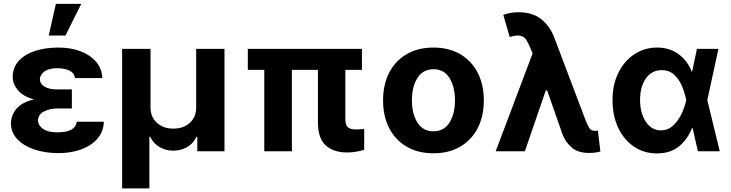

<svg xmlns="http://www.w3.org/2000/svg" viewBox="-20 -806 3895 1023"><path d="M362.9 -285.9V-228H285.5Q245.7 -228 214.5 -212.2Q183.2 -196.4 182.5 -163Q183.2 -138.1 209.3 -119.5Q235.4 -100.9 284.8 -100.9Q335.6 -100.9 360.4 -115.2Q385.3 -129.6 389.2 -157.3H533.4Q531.2 -102.3 497.3 -65Q463.4 -27.7 409.4 -8.9Q355.5 9.9 292.6 9.9Q221.2 9.9 163.5 -9.4Q105.8 -28.8 72.3 -64.3Q38.7 -99.8 38.4 -148.4Q38.7 -192.5 68 -226.9Q97.3 -261.4 160.5 -276.3Q103.3 -292.3 75.6 -325.3Q47.9 -358.3 47.6 -395.6Q47.9 -446 79.4 -481Q110.8 -516 165.8 -534.3Q220.9 -552.6 291.9 -552.6Q356.2 -552.6 408.2 -533.2Q460.2 -513.8 491.5 -477.5Q522.7 -441.1 525.2 -389.9H379.3Q376.1 -416.9 350.3 -429.7Q324.6 -442.5 284.4 -442.5Q239.3 -442.5 216.1 -424.7Q192.8 -407 192.5 -383.5Q192.8 -359 217.2 -344.3Q241.5 -329.5 285.5 -329.5H362.9ZM239.7 -616.8 277.7 -785.5H413L328.8 -616.8Z M630.7 197.8V-545.5H782V-232.2Q782.3 -182.9 815.9 -151.8Q849.4 -120.7 903.4 -120.7Q958.1 -120.7 991.7 -151.8Q1025.2 -182.9 1025.2 -232.2V-545.5H1176.1V0H1031.2V-77.4H1027Q1010.7 -41.9 977.6 -22.5Q944.6 -3.2 903.4 -3.2Q862.6 -3.2 829.7 -22.5Q796.9 -41.9 780.2 -77.4H775.9V197.8Z M1908.4 -545.5V-433.9H1820V-170.8Q1820.3 -138.1 1834.7 -127.1Q1849.1 -116.1 1877.8 -116.1Q1890.3 -116.1 1901.3 -117.2Q1912.3 -118.3 1920.5 -119V-7.8Q1901.6 -2.1 1878.9 2.1Q1856.2 6.4 1829.9 6.4Q1758.2 6.4 1716.3 -30.5Q1674.4 -67.5 1674 -152.7V-433.9H1535.2V0H1388.1V-433.9H1300.4V-545.5Z M2289.4 10.7Q2206.7 10.7 2146.5 -24.7Q2086.3 -60 2053.6 -123.4Q2021 -186.8 2021 -270.6Q2021 -355.1 2053.6 -418.5Q2086.3 -481.9 2146.5 -517.2Q2206.7 -552.6 2289.4 -552.6Q2372.2 -552.6 2432.4 -517.2Q2492.5 -481.9 2525.2 -418.5Q2557.9 -355.1 2557.9 -270.6Q2557.9 -186.8 2525.2 -123.4Q2492.5 -60 2432.4 -24.7Q2372.2 10.7 2289.4 10.7ZM2290.1 -106.5Q2346.2 -106.5 2375.2 -153.4Q2404.1 -200.3 2404.1 -271.7Q2404.1 -343 2375.2 -390.1Q2346.2 -437.1 2290.1 -437.1Q2233 -437.1 2203.8 -390.1Q2174.7 -343 2174.7 -271.7Q2174.7 -200.3 2203.8 -153.4Q2233 -106.5 2290.1 -106.5Z M3118.6 8.9Q3058.2 8.9 3025.2 -20.8Q2992.2 -50.4 2977.6 -89.1L2895.2 -324.6H2888.1L2776.6 0H2621.1L2817.8 -521.3L2808.6 -543.7Q2796.9 -572.8 2785.3 -591.4Q2773.8 -610.1 2753.7 -615.2Q2733.7 -620.4 2695.7 -609L2661.6 -726.6Q2679 -733 2698.7 -736.9Q2718.4 -740.8 2742.2 -740.8Q2818.5 -740.8 2864.7 -703.1Q2910.9 -665.5 2932.5 -607.6L3099.8 -166.2Q3111.2 -137.1 3120.6 -122.9Q3130 -108.7 3150.9 -108.7Q3154.8 -108.7 3157.1 -109.2Q3159.4 -109.7 3165.5 -110.1L3179 1.1Q3170.1 3.9 3153.1 6.6Q3136 9.2 3118.6 8.9Z M3478.7 11.4Q3410.2 11 3357.1 -25.2Q3304 -61.4 3273.8 -125.4Q3243.6 -189.3 3243.6 -272.7Q3243.6 -355.8 3275 -418.9Q3306.5 -481.9 3360.4 -517.2Q3414.4 -552.6 3481.2 -552.6Q3547.2 -552.6 3595 -517.8Q3642.8 -483 3665.5 -424.7H3668L3693.2 -545.5H3807.9L3748.6 -272.7L3815 0H3698.5L3670.1 -124.3H3667.3Q3645.2 -66.4 3599.1 -27.3Q3552.9 11.7 3478.7 11.4ZM3636.4 -272.7 3636 -274.1Q3628.9 -310 3613.8 -346.6Q3598.7 -383.2 3572.4 -407.7Q3546.2 -432.2 3505.7 -432.2Q3451.7 -432.2 3421 -387.6Q3390.3 -343 3390.3 -273.8Q3390.3 -203.5 3421 -157.5Q3451.7 -111.5 3501.1 -111.5Q3539.1 -111.5 3566.8 -137.3Q3594.5 -163 3611.7 -200.1Q3628.9 -237.2 3636 -271.3Z"/></svg>

Font: Inter UI
Style: Bold
Weight: 700
Designer: Rasmus Andersson
Foundry: rsms
Version: 3.2;8d6f07862